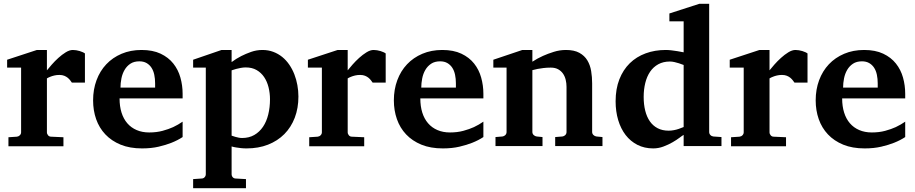

<svg xmlns="http://www.w3.org/2000/svg" viewBox="-20 -760 4761 999"><path d="M354 -330.1Q350.6 -335 345.5 -341.8Q340.3 -348.6 332.8 -355Q325.2 -361.3 314.5 -365.7Q303.7 -370.1 289.1 -370.1Q274.9 -370.1 262.7 -367.2Q250.5 -364.3 242.2 -360.8Q231.9 -356.9 224.1 -352.1V-71.8Q224.1 -63 230.2 -55.9Q236.3 -48.8 246.1 -48.8L310.1 -45.9V1H23.9V-45.9L67.9 -48.8Q77.1 -49.8 83.5 -56.4Q89.8 -63 89.8 -71.8V-408.2H17.1V-449.2L171.9 -500H224.1V-394Q233.4 -405.8 249.3 -423.8Q265.1 -441.9 283.7 -458.7Q302.2 -475.6 322 -487.8Q341.8 -500 358.9 -500Q367.7 -500 377 -498.5Q386.2 -497.1 394.8 -494.4Q403.3 -491.7 410.4 -488.5Q417.5 -485.4 421.9 -481.9V-330.1Z M787.1 -326.2Q787.1 -350.1 782.7 -371.1Q778.3 -392.1 768.3 -407.5Q758.3 -422.9 742.7 -431.9Q727.1 -440.9 705.1 -440.9Q677.2 -440.9 658.4 -428.5Q639.6 -416 628.2 -396.2Q616.7 -376.5 611.8 -352.1Q606.9 -327.6 606.9 -304.2H787.1ZM930.2 -46.9Q904.3 -29.8 872.1 -17.1Q844.2 -5.9 805.7 3.2Q767.1 12.2 719.2 12.2Q655.3 12.2 607.7 -7.3Q560.1 -26.9 528.1 -60.8Q496.1 -94.7 480.2 -140.1Q464.4 -185.5 464.4 -237.8Q464.4 -294.4 482.2 -342.5Q500 -390.6 533 -425.5Q565.9 -460.4 612.5 -480.2Q659.2 -500 716.3 -500Q774.9 -500 815.7 -480.7Q856.4 -461.4 881.8 -429.4Q907.2 -397.5 918.7 -356.4Q930.2 -315.4 930.2 -272V-248H602.1Q602.1 -207 612.3 -174.3Q622.6 -141.6 642.3 -118.7Q662.1 -95.7 690.9 -83.3Q719.7 -70.8 756.3 -70.8Q794.4 -70.8 825.9 -79.3Q857.4 -87.9 880.9 -98.6Q907.7 -111.3 930.2 -127Z M1384.8 -243.2Q1384.8 -275.9 1377.2 -306.2Q1369.6 -336.4 1354.2 -359.1Q1338.9 -381.8 1315.2 -395.5Q1291.5 -409.2 1258.8 -409.2Q1245.6 -409.2 1232.7 -406.7Q1219.7 -404.3 1209 -401.4Q1196.3 -397.9 1185.1 -394V-54.2Q1194.8 -50.3 1204.6 -47.9Q1212.9 -45.4 1222.2 -43.7Q1231.4 -42 1239.7 -42Q1275.9 -42 1303 -57.6Q1330.1 -73.2 1348.4 -100.3Q1366.7 -127.4 1375.7 -164.3Q1384.8 -201.2 1384.8 -243.2ZM1532.7 -257.8Q1532.7 -197.3 1513.7 -147.5Q1494.6 -97.7 1459.5 -62.3Q1424.3 -26.9 1374.5 -7.3Q1324.7 12.2 1262.7 12.2Q1247.6 12.2 1233.9 10.7Q1220.2 9.3 1209 7.3Q1196.3 5.4 1185.1 2V146Q1185.1 155.8 1191.2 162.4Q1197.3 168.9 1207 168.9L1259.8 171.9V219.2H984.9V171.9L1028.8 168.9Q1038.1 168.9 1044.4 162.4Q1050.8 155.8 1050.8 146V-408.2H984.9V-449.2L1132.8 -500H1185.1V-437Q1208.5 -454.6 1235.4 -468.3Q1258.3 -480 1286.6 -490Q1314.9 -500 1345.7 -500Q1376 -500 1401.9 -490.2Q1427.7 -480.5 1448.5 -463.6Q1469.2 -446.8 1485.1 -423.6Q1501 -400.4 1511.5 -373.5Q1522 -346.7 1527.3 -317.1Q1532.7 -287.6 1532.7 -257.8Z M1918.9 -330.1Q1915.5 -335 1910.4 -341.8Q1905.3 -348.6 1897.7 -355Q1890.1 -361.3 1879.4 -365.7Q1868.7 -370.1 1854 -370.1Q1839.8 -370.1 1827.6 -367.2Q1815.4 -364.3 1807.1 -360.8Q1796.9 -356.9 1789.1 -352.1V-71.8Q1789.1 -63 1795.2 -55.9Q1801.3 -48.8 1811 -48.8L1875 -45.9V1H1588.9V-45.9L1632.8 -48.8Q1642.1 -49.8 1648.4 -56.4Q1654.8 -63 1654.8 -71.8V-408.2H1582V-449.2L1736.8 -500H1789.1V-394Q1798.3 -405.8 1814.2 -423.8Q1830.1 -441.9 1848.6 -458.7Q1867.2 -475.6 1887 -487.8Q1906.7 -500 1923.8 -500Q1932.6 -500 1941.9 -498.5Q1951.2 -497.1 1959.7 -494.4Q1968.3 -491.7 1975.3 -488.5Q1982.4 -485.4 1986.8 -481.9V-330.1Z M2352.1 -326.2Q2352.1 -350.1 2347.7 -371.1Q2343.3 -392.1 2333.3 -407.5Q2323.2 -422.9 2307.6 -431.9Q2292 -440.9 2270 -440.9Q2242.2 -440.9 2223.4 -428.5Q2204.6 -416 2193.1 -396.2Q2181.6 -376.5 2176.8 -352.1Q2171.9 -327.6 2171.9 -304.2H2352.1ZM2495.1 -46.9Q2469.2 -29.8 2437 -17.1Q2409.2 -5.9 2370.6 3.2Q2332 12.2 2284.2 12.2Q2220.2 12.2 2172.6 -7.3Q2125 -26.9 2093 -60.8Q2061 -94.7 2045.2 -140.1Q2029.3 -185.5 2029.3 -237.8Q2029.3 -294.4 2047.1 -342.5Q2064.9 -390.6 2097.9 -425.5Q2130.9 -460.4 2177.5 -480.2Q2224.1 -500 2281.2 -500Q2339.8 -500 2380.6 -480.7Q2421.4 -461.4 2446.8 -429.4Q2472.2 -397.5 2483.6 -356.4Q2495.1 -315.4 2495.1 -272V-248H2167Q2167 -207 2177.2 -174.3Q2187.5 -141.6 2207.3 -118.7Q2227.1 -95.7 2255.9 -83.3Q2284.7 -70.8 2321.3 -70.8Q2359.4 -70.8 2390.9 -79.3Q2422.4 -87.9 2445.8 -98.6Q2472.7 -111.3 2495.1 -127Z M2868.7 0V-46.9L2905.8 -49.8Q2915 -50.8 2921.4 -57.4Q2927.7 -64 2927.7 -73.2V-308.1Q2927.7 -327.1 2923.3 -345.2Q2918.9 -363.3 2909.2 -377.2Q2899.4 -391.1 2883.8 -399.7Q2868.2 -408.2 2845.7 -408.2Q2825.2 -408.2 2807.6 -406Q2790 -403.8 2777.3 -401.4Q2762.2 -398.4 2750 -395V-73.2Q2750 -64 2756.8 -57.4Q2763.7 -50.8 2772.9 -49.8L2802.7 -46.9V0H2558.1V-46.9L2593.8 -49.8Q2603 -50.8 2609.4 -57.4Q2615.7 -64 2615.7 -73.2V-408.2H2546.9V-449.2L2697.8 -500H2750V-439Q2775.9 -456.1 2805.2 -469.2Q2830.1 -480.5 2861.3 -490.2Q2892.6 -500 2924.8 -500Q2967.8 -500 2994.6 -485.1Q3021.5 -470.2 3036.1 -445.8Q3050.8 -421.4 3055.9 -390.1Q3061 -358.9 3061 -326.2V-73.2Q3061 -64 3067.9 -57.4Q3074.7 -50.8 3084 -49.8L3114.7 -46.9V0Z M3537.1 -421.9Q3525.4 -426.8 3512.7 -430.7Q3502 -434.1 3489.5 -437Q3477.1 -439.9 3465.8 -439.9Q3431.2 -439.9 3405.3 -425.8Q3379.4 -411.6 3362.5 -386.7Q3345.7 -361.8 3337.4 -328.1Q3329.1 -294.4 3329.1 -255.9Q3329.1 -216.3 3337.2 -184.1Q3345.2 -151.9 3361.3 -128.7Q3377.4 -105.5 3401.9 -92.8Q3426.3 -80.1 3459 -80.1Q3472.7 -80.1 3486.6 -82.8Q3500.5 -85.4 3511.7 -89.4Q3524.9 -93.8 3537.1 -99.1ZM3537.1 0V-58.1Q3531.2 -55.2 3516.1 -43.7Q3501 -32.2 3479.5 -19.8Q3458 -7.3 3432.1 2.4Q3406.2 12.2 3378.9 12.2Q3333 12.2 3296.6 -6.3Q3260.3 -24.9 3235.1 -57.6Q3210 -90.3 3196.5 -135.3Q3183.1 -180.2 3183.1 -232.9Q3183.1 -297.4 3202.6 -347.2Q3222.2 -397 3256.8 -430.9Q3291.5 -464.8 3339.4 -482.4Q3387.2 -500 3443.8 -500Q3458 -500 3474.4 -498Q3490.7 -496.1 3504.9 -493.7Q3521 -491.2 3537.1 -487.8V-648.9H3462.9V-689.9L3618.7 -740.2H3669.9V-73.2Q3669.9 -64 3676.3 -57.4Q3682.6 -50.8 3691.9 -49.8L3733.9 -46.9V0Z M4113.8 -330.1Q4110.4 -335 4105.2 -341.8Q4100.1 -348.6 4092.5 -355Q4085 -361.3 4074.2 -365.7Q4063.5 -370.1 4048.8 -370.1Q4034.7 -370.1 4022.5 -367.2Q4010.3 -364.3 4002 -360.8Q3991.7 -356.9 3983.9 -352.1V-71.8Q3983.9 -63 3990 -55.9Q3996.1 -48.8 4005.9 -48.8L4069.8 -45.9V1H3783.7V-45.9L3827.6 -48.8Q3836.9 -49.8 3843.3 -56.4Q3849.6 -63 3849.6 -71.8V-408.2H3776.9V-449.2L3931.6 -500H3983.9V-394Q3993.2 -405.8 4009 -423.8Q4024.9 -441.9 4043.5 -458.7Q4062 -475.6 4081.8 -487.8Q4101.6 -500 4118.7 -500Q4127.4 -500 4136.7 -498.5Q4146 -497.1 4154.5 -494.4Q4163.1 -491.7 4170.2 -488.5Q4177.2 -485.4 4181.6 -481.9V-330.1Z M4546.9 -326.2Q4546.9 -350.1 4542.5 -371.1Q4538.1 -392.1 4528.1 -407.5Q4518.1 -422.9 4502.4 -431.9Q4486.8 -440.9 4464.8 -440.9Q4437 -440.9 4418.2 -428.5Q4399.4 -416 4387.9 -396.2Q4376.5 -376.5 4371.6 -352.1Q4366.7 -327.6 4366.7 -304.2H4546.9ZM4689.9 -46.9Q4664.1 -29.8 4631.8 -17.1Q4604 -5.9 4565.4 3.2Q4526.9 12.2 4479 12.2Q4415 12.2 4367.4 -7.3Q4319.8 -26.9 4287.8 -60.8Q4255.9 -94.7 4240 -140.1Q4224.1 -185.5 4224.1 -237.8Q4224.1 -294.4 4241.9 -342.5Q4259.8 -390.6 4292.7 -425.5Q4325.7 -460.4 4372.3 -480.2Q4418.9 -500 4476.1 -500Q4534.7 -500 4575.4 -480.7Q4616.2 -461.4 4641.6 -429.4Q4667 -397.5 4678.5 -356.4Q4689.9 -315.4 4689.9 -272V-248H4361.8Q4361.8 -207 4372.1 -174.3Q4382.3 -141.6 4402.1 -118.7Q4421.9 -95.7 4450.7 -83.3Q4479.5 -70.8 4516.1 -70.8Q4554.2 -70.8 4585.7 -79.3Q4617.2 -87.9 4640.6 -98.6Q4667.5 -111.3 4689.9 -127Z"/></svg>

Font: Charis SIL CyrE
Style: Bold
Weight: 700
Foundry: SIL International
Version: Version 5.000